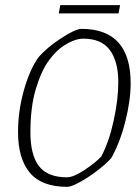

<svg xmlns="http://www.w3.org/2000/svg" viewBox="-20 -716 544 745"><path d="M50 -204Q50 -284 72 -363.5Q94 -443 128 -492Q161 -531 217 -567.5Q273 -604 296 -604Q487 -604 487 -393Q487 -327 466.5 -245.5Q446 -164 412 -103Q392 -80 357 -53.5Q322 -27 289 -9Q256 9 241 9Q142 9 96 -45.5Q50 -100 50 -204ZM373 -109Q403 -165 421 -247.5Q439 -330 439 -397Q439 -477 406.5 -521.5Q374 -566 303 -566Q270 -566 228 -539Q200 -522 170.5 -482.5Q141 -443 119.5 -372.5Q98 -302 98 -203Q98 -114 131.5 -71Q165 -28 240 -28Q265 -28 308 -56.5Q351 -85 373 -109ZM214 -696H446L440 -664H208Z"/></svg>

Font: Grenze ExtraLight
Style: Italic
Weight: 275
Italic angle: -10°
Designer: Renata Polastri
Foundry: Omnibus-Type
Version: Version 1.002; ttfautohint (v1.8)